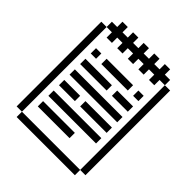

<svg xmlns="http://www.w3.org/2000/svg" viewBox="-190 -725 916 916"><g transform="rotate(45 268.0 -267.5)"><path d="M35.7 -535.7V35.7H71.4V-535.7ZM71.4 -571.4V-535.7H107.1V-500H142.9V-535.7H178.6V-500H214.3V-535.7H250V-500H285.7V-535.7H321.4V-500H357.1V-535.7H392.9V-500H428.6V-535.7H464.3V-571.4H428.6V-607.1H392.9V-571.4H357.1V-607.1H321.4V-571.4H285.7V-607.1H250V-571.4H214.3V-607.1H178.6V-571.4H142.9V-607.1H107.1V-571.4ZM464.3 -535.7V35.7H500V-535.7ZM107.1 -428.6V-392.9H142.9V-428.6ZM178.6 -428.6V-392.9H357.1V-428.6ZM392.9 -428.6V-392.9H428.6V-428.6ZM107.1 -357.1V-321.4H285.7V-357.1ZM321.4 -357.1V-321.4H428.6V-357.1ZM107.1 -285.7V-250H428.6V-285.7ZM107.1 -214.3V-178.6H214.3V-214.3ZM250 -214.3V-178.6H428.6V-214.3ZM107.1 -142.9V-107.1H428.6V-142.9ZM107.1 -71.4V-35.7H321.4V-71.4ZM71.4 35.7V71.4H464.3V35.7Z"/></g></svg>

Font: Gossip Icons Med Pixel
Style: Regular
Weight: 500
Designer: Deborah Khodanovich
Version: Version 1.001;Glyphs 3.3.1 (3343)